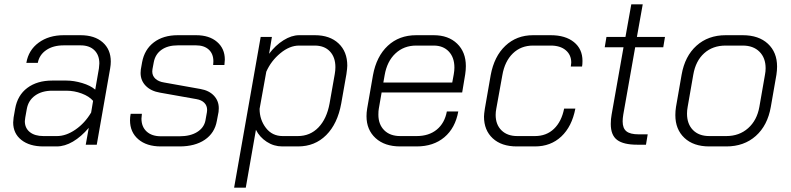

<svg xmlns="http://www.w3.org/2000/svg" viewBox="-20 -670 3664 889"><path d="M41 -103Q41 -110 43 -126L50 -166Q61 -229 106.5 -263Q152 -297 222 -297H287Q322 -297 360.5 -285.5Q399 -274 421 -255L438 -353Q440 -369 440 -376Q440 -415 417 -437.5Q394 -460 353 -460H275Q226 -460 194 -438Q162 -416 155 -379H102Q112 -438 159 -472.5Q206 -507 275 -507H353Q418 -507 455.5 -474Q493 -441 493 -385Q493 -370 490 -353L428 0H377L391 -78Q356 -37 318 -14.5Q280 8 242 8H181Q117 8 79 -22Q41 -52 41 -103ZM244 -40Q286 -40 329.5 -70Q373 -100 402 -149L411 -203Q393 -224 358.5 -237Q324 -250 287 -250H222Q174 -250 142.5 -227.5Q111 -205 104 -165L97 -126Q95 -114 95 -109Q95 -77 118 -58.5Q141 -40 181 -40Z M582 -113Q582 -128 585 -143H637Q635 -127 635 -121Q635 -83 659 -61Q683 -39 725 -39H811Q861 -39 892.5 -58.5Q924 -78 931 -111L938 -150Q939 -154 939 -161Q939 -181 926 -194Q913 -207 890 -211L721 -241Q679 -248 655 -272.5Q631 -297 631 -332Q631 -342 632 -348L638 -382Q649 -441 692.5 -474Q736 -507 803 -507H888Q949 -507 985 -476Q1021 -445 1021 -394Q1021 -387 1019 -369H967Q968 -375 968 -386Q968 -421 946.5 -440.5Q925 -460 888 -460H803Q757 -460 728 -439.5Q699 -419 692 -382L686 -350Q685 -346 685 -339Q685 -319 699.5 -305.5Q714 -292 740 -288L908 -258Q948 -251 970.5 -227Q993 -203 993 -169Q993 -158 992 -152L984 -110Q974 -54 928.5 -23Q883 8 811 8H725Q659 8 620.5 -25Q582 -58 582 -113Z M1187 -499H1239L1226 -421Q1255 -460 1292.5 -483.5Q1330 -507 1365 -507H1438Q1507 -507 1547.5 -469Q1588 -431 1588 -366Q1588 -355 1584 -327L1560 -191Q1543 -97 1490.5 -44.5Q1438 8 1360 8H1287Q1248 8 1215 -13.5Q1182 -35 1165 -69L1118 199H1064ZM1359 -40Q1416 -40 1454.5 -80Q1493 -120 1506 -191L1530 -327Q1533 -344 1533 -359Q1533 -405 1507.5 -432Q1482 -459 1437 -459H1365Q1321 -459 1278 -423.5Q1235 -388 1213 -338L1182 -166Q1182 -116 1211 -78Q1240 -40 1289 -40Z M1677 -132Q1677 -149 1680 -167L1707 -322Q1723 -409 1775.5 -458Q1828 -507 1907 -507H1988Q2056 -507 2096.5 -468Q2137 -429 2137 -364Q2137 -346 2134 -326L2120 -242H1747L1734 -167Q1732 -157 1732 -139Q1732 -94 1759 -67Q1786 -40 1833 -40H1909Q1966 -40 2002.5 -70Q2039 -100 2049 -154H2102Q2088 -77 2037.5 -34.5Q1987 8 1909 8H1833Q1761 8 1719 -30.5Q1677 -69 1677 -132ZM2074 -288 2081 -326Q2084 -343 2084 -357Q2084 -404 2058 -431.5Q2032 -459 1988 -459H1907Q1850 -459 1811 -422.5Q1772 -386 1761 -322L1755 -288Z M2221 -130Q2221 -141 2225 -167L2252 -322Q2268 -409 2320 -458Q2372 -507 2448 -507H2530Q2598 -507 2637.5 -475Q2677 -443 2677 -388Q2677 -371 2675 -362H2623Q2625 -374 2625 -380Q2625 -416 2599.5 -437.5Q2574 -459 2530 -459H2448Q2392 -459 2354.5 -422.5Q2317 -386 2306 -322L2278 -167Q2275 -152 2275 -138Q2275 -93 2302 -66.5Q2329 -40 2375 -40H2457Q2510 -40 2545 -73.5Q2580 -107 2592 -167H2644Q2628 -84 2579 -38Q2530 8 2457 8H2373Q2302 8 2261.5 -29.5Q2221 -67 2221 -130Z M2808 -96Q2808 -119 2812 -140L2867 -451H2780L2788 -499H2876L2903 -650H2956L2929 -499H3059L3051 -451H2921L2866 -140Q2863 -122 2863 -108Q2863 -76 2880.5 -62Q2898 -48 2937 -48H2979L2971 0H2930Q2867 0 2837.5 -22Q2808 -44 2808 -96Z M3107 -137Q3107 -156 3110 -175L3136 -324Q3151 -410 3205 -458.5Q3259 -507 3340 -507H3419Q3493 -507 3535.5 -467.5Q3578 -428 3578 -362Q3578 -344 3575 -324L3549 -175Q3534 -89 3479.5 -40.5Q3425 8 3343 8H3264Q3191 8 3149 -31.5Q3107 -71 3107 -137ZM3343 -40Q3403 -40 3444 -76.5Q3485 -113 3496 -175L3522 -324Q3525 -339 3525 -354Q3525 -402 3496.5 -430.5Q3468 -459 3419 -459H3340Q3280 -459 3240.5 -423.5Q3201 -388 3190 -324L3164 -175Q3161 -159 3161 -144Q3161 -96 3188.5 -68Q3216 -40 3264 -40Z"/></svg>

Font: Bai Jamjuree Light
Style: Italic
Weight: 300
Italic angle: -10°
Version: Version 1.000; ttfautohint (v1.6)